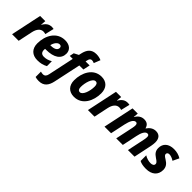

<svg xmlns="http://www.w3.org/2000/svg" viewBox="124 -1873 3220 3220"><g transform="rotate(45 1734.5 -262.5)"><path d="M6 0H162L216 -256C236 -351 283 -404 347 -404C367 -404 385 -400 398 -395L436 -554C424 -557 408 -559 393 -559C327 -559 282 -528 241 -458H237L245 -549H122Z M613 10C688 10 742 -4 798 -35V-151C741 -121 702 -109 650 -109C597 -109 569 -136 569 -193C569 -201 569 -209 571 -218H591C782 -218 882 -291 882 -414C882 -501 817 -559 708 -559C510 -559 413 -375 413 -192C413 -62 490 10 613 10ZM602 -323H589C605 -394 647 -445 691 -445C719 -445 735 -430 735 -404C735 -361 700 -323 602 -323Z M876 240C998 240 1048 163 1071 55L1174 -427H1270L1296 -549H1200L1208 -584C1215 -618 1232 -640 1261 -640C1281 -640 1300 -634 1317 -626L1362 -740C1328 -756 1286 -765 1243 -765C1130 -765 1077 -698 1053 -587L1044 -547L963 -505L947 -427H1018L920 35C910 83 889 110 845 110C829 110 809 107 792 101V228C814 236 846 240 876 240Z M1480 10C1675 10 1765 -179 1765 -356C1765 -483 1693 -559 1573 -559C1376 -559 1287 -365 1287 -191C1287 -65 1361 10 1480 10ZM1497 -115C1462 -115 1445 -141 1445 -189C1445 -287 1485 -434 1556 -434C1592 -434 1607 -405 1607 -358C1607 -252 1563 -115 1497 -115Z M1805 0H1961L2015 -256C2035 -351 2082 -404 2146 -404C2166 -404 2184 -400 2197 -395L2235 -554C2223 -557 2207 -559 2192 -559C2126 -559 2081 -528 2040 -458H2036L2044 -549H1921Z M2198 0H2354L2410 -263C2431 -359 2465 -429 2515 -429C2538 -429 2551 -414 2551 -380C2551 -364 2548 -339 2543 -317L2476 0H2632L2688 -267C2706 -356 2739 -429 2791 -429C2816 -429 2828 -413 2828 -382C2828 -362 2825 -338 2820 -316L2754 0H2910L2978 -325C2984 -358 2988 -390 2988 -415C2988 -506 2945 -559 2862 -559C2798 -559 2746 -524 2708 -467H2704C2689 -526 2652 -559 2584 -559C2518 -559 2470 -525 2434 -464H2430L2438 -549H2314Z M3190 10C3325 10 3409 -62 3409 -182C3409 -255 3373 -297 3311 -335C3262 -365 3248 -379 3248 -402C3248 -428 3268 -442 3296 -442C3329 -442 3373 -426 3409 -401L3462 -512C3413 -543 3355 -559 3291 -559C3159 -559 3089 -489 3089 -384C3089 -322 3115 -281 3179 -239C3238 -201 3248 -184 3248 -161C3248 -126 3212 -112 3177 -112C3130 -112 3080 -126 3033 -155V-21C3073 0 3120 10 3190 10Z"/></g></svg>

Font: Noto Sans SemiCondensed ExtraBold
Style: Italic
Weight: 800
Width: 4
Italic angle: -12°
Designer: Monotype Design Team
Foundry: Monotype Imaging Inc.
Version: Version 2.013